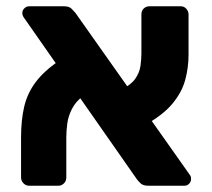

<svg xmlns="http://www.w3.org/2000/svg" viewBox="-20 -591 674 611"><path d="M451 0Q435 0 427 -8Q419 -16 416 -20L56 -535Q51 -542 51 -550Q51 -558 57.5 -564.5Q64 -571 73 -571H184Q200 -571 208 -563Q216 -555 220 -550L583 -36Q587 -31 587.5 -27.5Q588 -24 588 -21Q588 -13 582 -6.5Q576 0 567 0ZM72 0Q62 0 54.5 -8Q47 -16 47 -26V-153Q47 -209 57 -251.5Q67 -294 93 -329Q119 -364 168 -398L245 -286Q221 -268 209 -244.5Q197 -221 194 -197Q191 -173 191 -154V-26Q191 -15 183.5 -7.5Q176 0 166 0ZM443 -194 365 -305Q397 -321 410.5 -340.5Q424 -360 427 -381Q430 -402 430 -421V-545Q430 -557 437.5 -564Q445 -571 455 -571H555Q566 -571 573 -563Q580 -555 580 -545V-417Q580 -376 569.5 -337Q559 -298 529.5 -262Q500 -226 443 -194Z"/></svg>

Font: Rubik
Style: Bold
Weight: 700
Designer: Hubert and Fischer
Foundry: Hubert and Fischer
Version: Version 2.300;gftools[0.9.30]